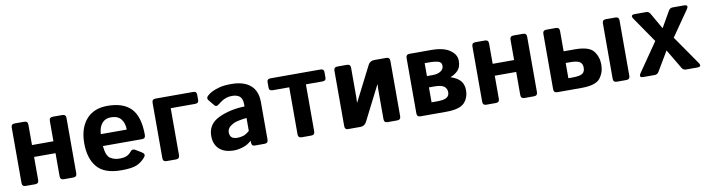

<svg xmlns="http://www.w3.org/2000/svg" viewBox="-26 -1032 5702 1551"><g transform="rotate(-10 2824.5 -256.0)"><path d="M95.7 0Q66.4 0 66.4 -29.3V-483.4Q66.4 -512.7 95.7 -512.7H173.8Q203.1 -512.7 203.1 -483.4V-316.4H378.9V-483.4Q378.9 -512.7 408.2 -512.7H486.3Q515.6 -512.7 515.6 -483.4V-29.3Q515.6 0 486.3 0H408.2Q378.9 0 378.9 -29.3V-218.8H203.1V-29.3Q203.1 0 173.8 0Z M621.1 -256.3Q621.1 -379.9 682.9 -451.2Q744.6 -522.5 857.4 -522.5Q988.3 -522.5 1051.8 -455.1Q1115.2 -387.7 1115.2 -238.3Q1115.2 -209 1087.9 -209H765.6Q773.4 -127.9 805.7 -106.9Q837.9 -85.9 880.4 -85.9Q920.9 -85.9 942.4 -96.7Q963.9 -107.4 978.5 -126Q995.1 -147.5 1019.5 -132.8L1068.4 -103Q1097.2 -85.4 1076.7 -61Q1046.9 -25.4 1006.8 -7.8Q966.8 9.8 880.4 9.8Q740.2 9.8 680.7 -61.5Q621.1 -132.8 621.1 -256.3ZM766.1 -306.6H978.5Q978.5 -359.4 952.1 -392.8Q925.8 -426.3 868.2 -426.3Q822.3 -426.3 795.4 -394.3Q768.6 -362.3 766.1 -306.6Z M1251 0Q1221.7 0 1221.7 -29.3V-483.4Q1221.7 -512.7 1251 -512.7H1558.6Q1587.9 -512.7 1587.9 -488.3V-439.5Q1587.9 -415 1558.6 -415H1358.4V-29.3Q1358.4 0 1329.1 0Z M1641.6 -136.7Q1641.6 -234.4 1734.9 -278.3Q1828.1 -322.3 1947.8 -325.2V-344.7Q1947.8 -389.6 1925.3 -408.2Q1902.8 -426.8 1862.8 -426.8Q1834.5 -426.8 1812.7 -418.7Q1791 -410.6 1775.1 -400.1Q1759.3 -389.6 1746.6 -378.9Q1724.1 -359.4 1709.5 -377L1668.9 -426.8Q1653.8 -445.3 1676.3 -464.8Q1693.4 -480 1716.1 -491.2Q1738.8 -502.4 1776.4 -512.5Q1814 -522.5 1874 -522.5Q1975.6 -522.5 2030 -475.6Q2084.5 -428.7 2084.5 -337.4V-29.3Q2084.5 0 2055.2 0H1975.1Q1948.7 0 1948.7 -29.3V-43.9H1947.8Q1918.9 -16.1 1878.7 -3.2Q1838.4 9.8 1804.7 9.8Q1724.6 9.8 1683.1 -29.5Q1641.6 -68.8 1641.6 -136.7ZM1786.1 -139.6Q1786.1 -122.6 1793 -110.1Q1799.8 -97.7 1814.5 -91.8Q1829.1 -85.9 1847.2 -85.9Q1872.1 -85.9 1895.5 -92.8Q1918.9 -99.6 1947.8 -125V-231Q1865.7 -221.7 1837.9 -207Q1810.1 -192.4 1798.1 -176.8Q1786.1 -161.1 1786.1 -139.6Z M2194.8 -415Q2165.5 -415 2165.5 -439.5V-488.3Q2165.5 -512.7 2194.8 -512.7H2603Q2632.3 -512.7 2632.3 -488.3V-439.5Q2632.3 -415 2603 -415H2467.3V-29.3Q2467.3 0 2438 0H2359.9Q2330.6 0 2330.6 -29.3V-415Z M2738.3 0Q2713.4 0 2713.4 -29.3V-483.4Q2713.4 -512.7 2742.7 -512.7H2820.8Q2850.1 -512.7 2850.1 -483.4V-237.8Q2850.1 -218.3 2848.1 -198.7H2850.1L2993.7 -481Q3009.8 -512.7 3044.9 -512.7H3143.1Q3172.4 -512.7 3172.4 -483.4V-29.3Q3172.4 0 3143.1 0H3064.9Q3035.6 0 3035.6 -29.3V-274.9Q3035.6 -294.9 3037.6 -314H3035.6L2892.1 -31.7Q2876 0 2840.8 0Z M3334.5 0Q3305.2 0 3305.2 -29.3V-483.4Q3305.2 -512.7 3334.5 -512.7H3509.8Q3613.8 -512.7 3665.3 -476.1Q3716.8 -439.5 3716.8 -389.2Q3716.8 -335.4 3689.2 -308.3Q3661.6 -281.2 3628.9 -270V-268.6Q3686.5 -249 3709.7 -219Q3732.9 -189 3732.9 -144.5Q3732.9 -80.6 3693.6 -40.3Q3654.3 0 3543 0ZM3441.9 -95.7H3485.4Q3543.9 -95.7 3566.2 -110.1Q3588.4 -124.5 3588.4 -152.3Q3588.4 -183.1 3566.2 -200.7Q3543.9 -218.3 3485.4 -218.3H3441.9ZM3441.9 -311H3487.8Q3530.3 -311 3555.2 -327.6Q3580.1 -344.2 3580.1 -371.6Q3580.1 -402.8 3549.3 -409.9Q3518.6 -417 3490.2 -417H3441.9Z M3874.5 0Q3845.2 0 3845.2 -29.3V-483.4Q3845.2 -512.7 3874.5 -512.7H3952.6Q3981.9 -512.7 3981.9 -483.4V-316.4H4157.7V-483.4Q4157.7 -512.7 4187 -512.7H4265.1Q4294.4 -512.7 4294.4 -483.4V-29.3Q4294.4 0 4265.1 0H4187Q4157.7 0 4157.7 -29.3V-218.8H3981.9V-29.3Q3981.9 0 3952.6 0Z M4456.5 0Q4427.2 0 4427.2 -29.3V-483.4Q4427.2 -512.7 4456.5 -512.7H4534.7Q4564 -512.7 4564 -483.4V-316.4H4655.3Q4772.5 -316.4 4808.8 -269Q4845.2 -221.7 4845.2 -158.2Q4845.2 -94.7 4808.8 -47.4Q4772.5 0 4655.3 0ZM4564 -95.7H4597.7Q4656.2 -95.7 4678.5 -109.9Q4700.7 -124 4700.7 -158.2Q4700.7 -192.4 4678.5 -206.5Q4656.2 -220.7 4597.7 -220.7H4564ZM4944.8 0Q4915.5 0 4915.5 -29.3V-483.4Q4915.5 -512.7 4944.8 -512.7H5022.9Q5052.2 -512.7 5052.2 -483.4V-29.3Q5052.2 0 5022.9 0Z M5163.6 0Q5121.6 0 5146 -35.6L5307.6 -270L5165 -477.1Q5140.6 -512.7 5182.6 -512.7H5274.9Q5296.9 -512.7 5308.1 -493.2L5383.8 -361.3L5459.5 -493.2Q5470.7 -512.7 5492.7 -512.7H5585Q5627.4 -512.7 5602.5 -477.1L5459 -270L5621.6 -35.6Q5646.5 0 5604 0H5511.7Q5490.2 0 5478.5 -19.5L5383.8 -178.7L5289.1 -19.5Q5277.3 0 5255.9 0Z"/></g></svg>

Font: Istok Web
Style: Bold
Weight: 700
Designer: Andrey V. Panov
Foundry: Andrey V. Panov
Version: Version 1.0.2g